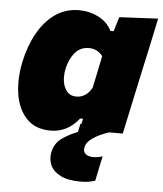

<svg xmlns="http://www.w3.org/2000/svg" viewBox="-53 -562 706 831"><g transform="rotate(5 300.5 -147.0)"><path d="M305 0Q306.5 -6 307.5 -12L315 -49H302.5Q276.5 -16 245.5 -0.8Q214.5 14.5 180 14.5Q113 14.5 75 -25.2Q37 -65 26.5 -130Q22.5 -156 22.5 -183Q22.5 -225 32 -271Q47 -341.5 77.8 -396.8Q108.5 -452 153.8 -483.8Q199 -515.5 258 -515.5Q302.5 -515.5 341.8 -495.8Q381 -476 400 -438H414L433 -500.5L601 -509Q587.5 -446 575 -386Q562 -325.5 548.5 -264.5L496.5 -22Q494 -11 492 0ZM277.5 -142Q320 -142 345 -186.5L374 -326Q364.5 -339 349.2 -347.5Q334 -356 314 -356Q276.5 -356 253 -327.8Q229.5 -299.5 220.5 -257Q217 -240 217 -223.5Q217 -213 218.5 -202.5Q222.5 -176 237 -159Q251.5 -142 277.5 -142ZM327.5 223Q273 223 241 206.8Q209 190.5 197 165Q189 147 189 127.5Q189 119 190.5 109.5Q199 67.5 230 45.8Q261 24 298 10L305.5 -26L400 -37.5L432 0Q390.5 14 363.2 32.5Q336 51 332 74.5Q331 78.5 331 82.5Q331 95 340 102.5Q351.5 112.5 375 112.5Q387 112.5 397.2 110.2Q407.5 108 413.5 106L391 213.5Q379.5 217.5 364 220.2Q348.5 223 327.5 223Z"/></g></svg>

Font: Heraclito ExtraBold
Style: Italic
Weight: 800
Italic angle: -12°
Designer: Kostas Bartsokas (font) & Cristiano Sobral (main changes)
Foundry: Kostas Bartsokas (font) & Cristiano Sobral (main changes)
Version: Version 1.00;July 8, 2020;FontCreator 13.0.0.2655 64-bit